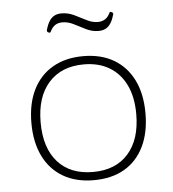

<svg xmlns="http://www.w3.org/2000/svg" viewBox="-50 -716 693 768"><g transform="rotate(-5 296.5 -332.0)"><path d="M296 6Q225 6 173.5 -24Q122 -54 94.5 -110Q67 -166 67 -243Q67 -321 94.5 -376.5Q122 -432 173.5 -462Q225 -492 296 -492Q368 -492 419 -462Q470 -432 497.5 -376.5Q525 -321 525 -243Q525 -165 497.5 -109Q470 -53 419 -23.5Q368 6 296 6ZM296 -27Q387 -27 437.5 -84Q488 -141 488 -243Q488 -311 465 -359Q442 -407 399 -433Q356 -459 296 -459Q206 -459 155 -402Q104 -345 104 -243Q104 -140 154.5 -83.5Q205 -27 296 -27ZM165 -599Q160 -603 161 -608Q167 -630 175.5 -643.5Q184 -657 196 -663.5Q208 -670 225 -670Q251 -670 275 -658.5Q299 -647 322 -635Q345 -623 367 -623Q384 -623 396.5 -631Q409 -639 416 -655Q419 -661 423 -658L427 -657Q432 -653 431 -648Q425 -627 416.5 -613.5Q408 -600 396 -593.5Q384 -587 367 -587Q341 -587 317 -599Q293 -611 270.5 -622.5Q248 -634 225 -634Q208 -634 196 -626Q184 -618 176 -601Q173 -595 169 -598Z"/></g></svg>

Font: Hahmlet Thin
Style: Regular
Weight: 250
Version: Version 1.002